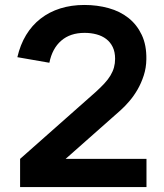

<svg xmlns="http://www.w3.org/2000/svg" viewBox="-20 -754 660 774"><path d="M61 -113.5 365 -382.5Q386 -401.5 401 -417.8Q416 -434 425.5 -450Q435 -466 439.5 -482.2Q444 -498.5 444 -517Q444 -544.5 434.5 -564.2Q425 -584 408.2 -596.8Q391.5 -609.5 369 -615.5Q346.5 -621.5 321 -621.5Q263 -621.5 226.8 -590Q190.5 -558.5 179 -501L50 -523.5Q61.5 -573.5 85.2 -612.8Q109 -652 143.8 -679Q178.5 -706 223 -720Q267.5 -734 320 -734Q372 -734 418 -721.2Q464 -708.5 498 -681.5Q532 -654.5 551.5 -613.2Q571 -572 570 -515Q569.5 -480.5 559.5 -449.8Q549.5 -419 534.5 -393Q519.5 -367 501.2 -345.8Q483 -324.5 465.5 -309L244.5 -113.5H570.5V0H61Z"/></svg>

Font: Vela Sans Bd
Style: Bold
Weight: 700
Designer: Principal design: Mikhail Sharanda - project Manrope.
Design modification: Ravid Balaliev
Foundry: Mikhail Sharanda
Version: Version 1.001